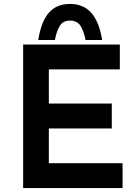

<svg xmlns="http://www.w3.org/2000/svg" viewBox="-20 -959 702 979"><path d="M98 -732H591V-605H229V-431H550V-304H229V-127H605V0H98ZM337 -939Q406 -939 446 -893Q486 -847 501 -755H416Q408 -799 391 -826.5Q374 -854 337 -854Q301 -854 284.5 -826.5Q268 -799 260 -755H175Q190 -850 229.5 -894.5Q269 -939 337 -939Z"/></svg>

Font: Reem Kufi Fun SemiBold
Style: Regular
Weight: 600
Designer: Khaled Hosny
Version: Version 1.005